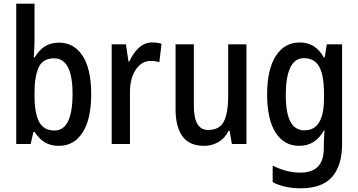

<svg xmlns="http://www.w3.org/2000/svg" viewBox="-20 -780 1940 1040"><path d="M167 -559Q167 -538 165.5 -515Q164 -492 163 -469H168Q190 -507 222 -528Q254 -549 299 -549Q381 -549 427.5 -477.5Q474 -406 474 -270Q474 -135 427.5 -62.5Q381 10 299 10Q254 10 222.5 -9Q191 -28 168 -65H161L146 0H68V-760H167ZM273 -464Q211 -464 189 -414Q167 -364 167 -279V-261Q167 -167 192 -120Q217 -73 275 -73Q373 -73 373 -272Q373 -464 273 -464Z M805 -550Q831 -550 855 -543L843 -443Q823 -450 796 -450Q748 -450 716 -403.5Q684 -357 684 -281V0H585V-540H662L676 -447H681Q700 -491 731.5 -520.5Q763 -550 805 -550Z M1315 -540V0H1236L1224 -71H1218Q1198 -31 1163 -10.5Q1128 10 1085 10Q1006 10 968.5 -41.5Q931 -93 931 -188V-540H1030V-207Q1030 -76 1107 -76Q1169 -76 1192.5 -122Q1216 -168 1216 -259V-540Z M1603 -550Q1646 -550 1678 -530.5Q1710 -511 1734 -469H1739L1750 -540H1833V0Q1833 116 1779 178Q1725 240 1609 240Q1522 240 1457 207V117Q1531 155 1608 155Q1669 155 1701.5 123Q1734 91 1734 20V5Q1734 -11 1735 -32.5Q1736 -54 1738 -73H1734Q1688 10 1601 10Q1519 10 1473 -61.5Q1427 -133 1427 -268Q1427 -404 1474 -477Q1521 -550 1603 -550ZM1626 -465Q1577 -465 1552.5 -414Q1528 -363 1528 -266Q1528 -168 1553 -121Q1578 -74 1629 -74Q1735 -74 1735 -247V-272Q1735 -373 1709 -419Q1683 -465 1626 -465Z"/></svg>

Font: Noto Sans Hebrew Condensed Medium
Style: Regular
Weight: 500
Width: 3
Designer: Monotype Design Team
Foundry: Monotype Imaging Inc.
Version: Version 2.004; ttfautohint (v1.8.4.7-5d5b)